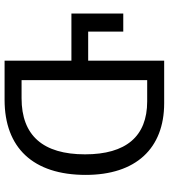

<svg xmlns="http://www.w3.org/2000/svg" viewBox="32 -786 754 859"><g transform="rotate(-90 409.5 -357.0)"><path d="M567 -415V-714H392C178 -714 56 -587 56 -351C56 -127 174 0 377 0H567V-340H697V-183H778V-415ZM480 -76H385C228 -76 148 -171 148 -354C148 -542 232 -638 399 -638H480Z"/></g></svg>

Font: Noto Sans Georgian SemiCondensed
Style: Regular
Weight: 400
Width: 4
Designer: Monotype Design Team, Akaki Razmadze
Foundry: Google LLC
Version: Version 2.005